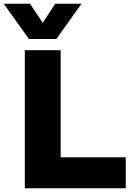

<svg xmlns="http://www.w3.org/2000/svg" viewBox="-73 -1009 749 1029"><path d="M82 -800 -53 -989H88L156 -887L223 -989H364L229 -800ZM60 0V-740H252V-166H601V0Z"/></svg>

Font: Be Vietnam Pro Black
Style: Regular
Weight: 900
Designer: Lam Bao, Tony Le, Vietanh Nguyen
Foundry: Yellow Type Foundry
Version: Version 1.002; ttfautohint (v1.8.3)